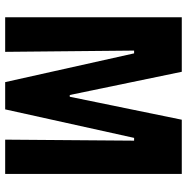

<svg xmlns="http://www.w3.org/2000/svg" viewBox="-10 -730 740 761"><g transform="rotate(90 360.5 -350.0)"><path d="M49 0V-700H265L357 -256H364L455 -700H670V0H534L538 -511H527L414 0H306L192 -511H181L186 0Z"/></g></svg>

Font: Phudu SemiBold
Style: Regular
Weight: 600
Version: Version 1.005;gftools[0.9.23]